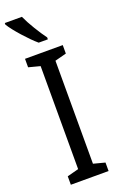

<svg xmlns="http://www.w3.org/2000/svg" viewBox="-178 -976 637 1023"><g transform="rotate(-20 140.5 -465.0)"><path d="M34 0V-48L99 -65V-649L34 -666V-714H248V-666L183 -649V-65L248 -48V0ZM184 -781V-770H132Q100 -797 58.5 -843.5Q17 -890 -2 -921V-930H95Q110 -896 136.5 -852.5Q163 -809 184 -781Z"/></g></svg>

Font: Noto Sans UI Cond
Style: Regular
Weight: 400
Width: 3
Designer: Monotype Design Team
Foundry: Monotype Imaging Inc.
Version: Version 1.001